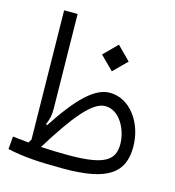

<svg xmlns="http://www.w3.org/2000/svg" viewBox="-104 -781 795 872"><g transform="rotate(15 293.0 -345.5)"><path d="M274.4 2C480 2 554.2 -52.2 554.2 -174.8C554.2 -288.6 483.4 -385.7 388.7 -385.7C317.4 -385.7 244.6 -313.5 150.4 -169.4L144.5 -173.3C156.7 -199.2 160.6 -220.7 160.2 -251L153.8 -693.4H90.3L99.1 -88.4C96.2 -83 92.8 -77.1 88.9 -71.8C63 -74.2 38.6 -76.7 14.2 -79.6L9.3 -19.5C82.5 -3.4 155.8 2 274.4 2ZM149.4 -66.9C248.5 -227.1 322.8 -321.8 383.8 -321.8C454.1 -321.8 494.1 -236.8 494.1 -171.9C494.1 -96.7 449.7 -63 278.8 -63C229.5 -63 187.5 -64.5 149.4 -66.9ZM371.1 -481.9 433.6 -544.4 371.1 -607.4 308.6 -544.4Z"/></g></svg>

Font: Cascadia Code PL Light
Style: Regular
Weight: 300
Monospace: yes
Designer: Aaron Bell
Foundry: Saja Typeworks
Version: Version 2404.023